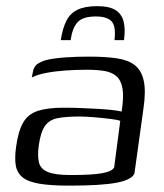

<svg xmlns="http://www.w3.org/2000/svg" viewBox="-20 -585 523 612"><path d="M200.9 6.7Q142.2 6.7 106.2 0.7Q70.2 -5.2 52.3 -19.5Q34.4 -33.7 30.3 -57.7Q26.3 -81.7 31.3 -117.2Q38.3 -168.2 54.3 -195.1Q70.3 -222 101.3 -231.8Q132.3 -241.7 182.9 -241.7Q208.2 -241.7 237.5 -240.6Q266.8 -239.5 294.1 -237.9Q321.4 -236.3 341.1 -233.9Q360.8 -231.5 367.6 -229.3Q375 -275.2 370.6 -302.1Q366.1 -328.9 351.4 -341.8Q336.7 -354.8 312.8 -358.8Q288.9 -362.7 257.5 -362.7Q223.9 -362.7 189.8 -360.4Q155.6 -358 127.2 -352.6Q98.7 -347.1 81.3 -338L84.3 -353Q87.1 -373.6 101.2 -382.3Q115.3 -391 130.7 -394.3Q150.7 -399.3 188 -402Q225.3 -404.7 264.6 -404.5Q315.6 -404.5 351.9 -399.2Q388.2 -393.9 409.5 -377.4Q430.8 -360.9 438.1 -327.8Q445.5 -294.8 437.2 -238.5L408.5 -31.9Q399.8 -11.7 351.3 -2.5Q302.7 6.7 200.9 6.7ZM205.3 -27.1Q274 -27.1 305.7 -32.9Q337.5 -38.7 343.9 -51.4L363.3 -199.7Q355.3 -203.2 331.7 -206Q308.2 -208.9 281 -211.2Q253.9 -213.6 234.6 -213.6Q191.9 -213.6 164.8 -208.6Q137.6 -203.6 123.6 -184Q109.6 -164.3 103.6 -121.6Q99.1 -89 104 -68Q108.8 -46.9 131.9 -37Q154.9 -27.1 205.3 -27.1ZM290.1 -565.4Q327.3 -565.4 347.3 -553.4Q367.2 -541.4 373.7 -517.6Q380.2 -493.7 375.2 -457H344.9Q350.2 -500.5 336 -516.5Q321.8 -532.5 285.3 -532.5Q243.8 -532.5 227 -513.8Q210.2 -495 205.2 -457H173.7Q179.7 -495 191.6 -518.7Q203.5 -542.4 227 -553.9Q250.4 -565.4 290.1 -565.4Z"/></svg>

Font: Genos Thin
Style: Italic
Weight: 100
Italic angle: -8°
Designer: Robert E. Leuschke
Foundry: Robert E. Leuschke
Version: Version 1.010